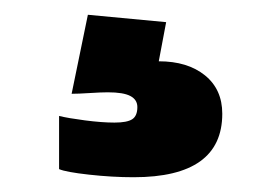

<svg xmlns="http://www.w3.org/2000/svg" viewBox="-20 -45 373 260"><path d="M281 109Q281 152 251 173.5Q221 195 161 195Q132 195 100.5 191.5Q69 188 60 184V112Q72 115 95 118Q118 121 135 121Q152 121 159 116.5Q166 112 166 100Q166 90 156.5 85Q147 80 126 80Q117 80 101.5 81Q86 82 77 82L99 -25L205 -15L195 38Q234 38 257.5 57Q281 76 281 109Z"/></svg>

Font: Blinker ExtraBold
Style: Regular
Weight: 800
Designer: Juergen Huber
Foundry: supertype
Version: Version 1.017;hotconv 1.0.117;makeotfexe 2.5.65602